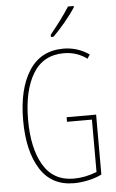

<svg xmlns="http://www.w3.org/2000/svg" viewBox="-63 -992 629 1044"><g transform="rotate(-5 252.0 -470.0)"><path d="M450 -351V-24Q416 -7 375 1.5Q334 10 298 10Q175 10 113.5 -89Q52 -188 52 -354Q52 -525 116 -624.5Q180 -724 304 -724Q380 -724 444 -680L430 -658Q374 -699 304 -699Q191 -699 135 -606Q79 -513 79 -354Q79 -199 133.5 -107Q188 -15 299 -15Q361 -15 425 -40V-326H289V-351ZM380 -943Q357 -907 321.5 -864.5Q286 -822 256 -793H242V-805Q311 -890 349 -950H380Z"/></g></svg>

Font: Noto Sans Display Thin Cond
Style: Regular
Weight: 250
Width: 3
Designer: Monotype Design team
Foundry: Monotype Imaging Inc.
Version: Version 1.000